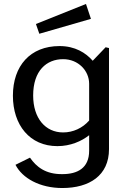

<svg xmlns="http://www.w3.org/2000/svg" viewBox="-20 -772 639 967"><path d="M294 175C430 175 529 112 529 -21V-530L512 -534L447 -466C412 -506 358 -540 280 -540C132 -540 45 -440 45 -290C45 -142 130 -36 269 -36C335 -36 391 -61 429 -91V-13C429 75 370 105 294 105C209 106 163 68 131 22L58 58C92 125 180 175 294 175ZM298 -105C209 -105 147 -176 147 -291C147 -416 214 -474 298 -474C374 -474 429 -416 429 -350V-165C396 -127 348 -105 298 -105ZM413 -752 161 -651 178 -602 438 -677Z"/></svg>

Font: Bisquit Text
Style: Regular
Weight: 400
Version: Version 1.004;Glyphs 3.2.3 (3260)